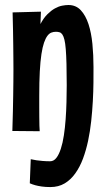

<svg xmlns="http://www.w3.org/2000/svg" viewBox="-20 -549 423 774"><path d="M356.9 -278.8Q356.9 -251.5 356.7 -215.8Q356.4 -180.2 354.2 -141.1Q352.1 -102.1 347.7 -61Q343.3 -20 335.2 18.3Q327.1 56.6 314.5 90.6Q301.8 124.5 283.4 150.1Q265.1 175.8 240.5 190.4Q215.8 205.1 183.1 205.1Q163.6 205.1 148.4 202.9Q133.3 200.7 122.6 197.8Q109.9 194.3 100.1 189.9L104 92.8Q114.7 95.2 127.4 97.2Q138.2 98.6 152.3 99.9Q166.5 101.1 182.1 101.1Q196.8 101.1 207.3 87.4Q217.8 73.7 225.3 50.5Q232.9 27.3 237.5 -3.4Q242.2 -34.2 244.6 -68.1Q247.1 -102.1 248 -137.5Q249 -172.9 249 -205.1Q249 -255.4 248 -291Q247.1 -326.7 245.1 -350.8Q243.2 -375 239.7 -388.9Q236.3 -402.8 231.4 -409.9Q226.6 -417 220 -418.9Q213.4 -420.9 205.1 -420.9Q195.3 -420.9 186.8 -417.5Q178.2 -414.1 170.9 -404.3Q163.6 -394.5 157.5 -377Q151.4 -359.4 147 -330.6Q142.6 -301.8 140.4 -260.5Q138.2 -219.2 138.2 -162.1Q138.2 -141.6 138.2 -119.4Q138.2 -97.2 138.4 -77.1Q138.7 -57.1 138.9 -41.7Q139.2 -26.4 140.1 -20L29.8 -21Q31.2 -65.4 32 -100.3Q32.7 -135.3 33.2 -164.6Q33.7 -193.8 33.9 -219.5Q34.2 -245.1 34.2 -270Q34.2 -292.5 33.9 -316.2Q33.7 -339.8 33.4 -367.2Q33.2 -394.5 32.5 -427Q31.7 -459.5 30.8 -499L145 -502L143.1 -452.1Q156.2 -477.1 171.4 -491.9Q186.5 -506.8 201.4 -515.1Q216.3 -523.4 230.5 -526.1Q244.6 -528.8 255.9 -528.8Q286.1 -528.8 305.7 -507.8Q325.2 -486.8 336.7 -451.9Q348.1 -417 352.5 -372.1Q356.9 -327.1 356.9 -278.8Z"/></svg>

Font: Mouse Memoirs
Style: Regular
Weight: 400
Version: Version 1.000